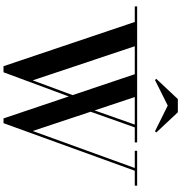

<svg xmlns="http://www.w3.org/2000/svg" viewBox="10 -1032 1032 1092"><g transform="rotate(90 526.0 -486.0)"><path d="M580.5 -924 435 -851.5 428.5 -859 543.5 -981.5H618.5L733.5 -859L726.5 -851.5ZM790 -736.5H704.5L615.5 -485.5L725 -156L935.5 -736.5H837.5V-750H1036V-736.5H951L680.5 10H653.5L528.5 -361L391 10H356.5L105 -736.5H16.5V-750H790ZM437 -156 521 -383 402 -736.5H243ZM532 -736.5 608 -508 688.5 -736.5Z"/></g></svg>

Font: Bodoni* 16pt Medium
Style: Regular
Weight: 500
Version: Version 2.3